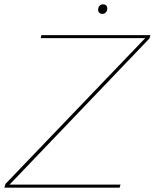

<svg xmlns="http://www.w3.org/2000/svg" viewBox="-56 -866 714 886"><path d="M500 -14 496 0H-36L-31 -17L614 -690H132L135 -704H638L634 -689L-12 -14ZM417 -802Q397 -802 397 -822Q397 -832 403 -839Q409 -846 419 -846Q439 -846 439 -826Q439 -816 432.5 -809Q426 -802 417 -802Z"/></svg>

Font: Prodigy Sans Thin
Style: Italic
Weight: 100
Italic angle: -13°
Designer: Wei Huang
Foundry: Wei Huang
Version: Version 1.003; ttfautohint (v1.8.3)